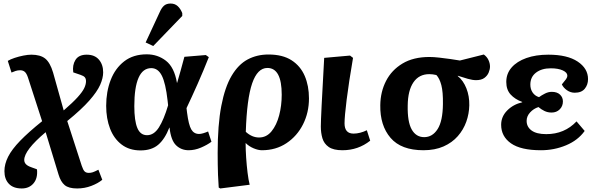

<svg xmlns="http://www.w3.org/2000/svg" viewBox="-20 -835 3381 1085"><path d="M103 230Q55 230 30 203.5Q5 177 5 132Q5 92 26 50.5Q47 9 94 -39.5Q141 -88 218 -150L138 -397Q130 -421 119.5 -429.5Q109 -438 94 -438Q80 -438 68 -434Q56 -430 45 -425L24 -491Q39 -500 63 -508Q87 -516 112.5 -521Q138 -526 157 -526Q208 -526 235.5 -504Q263 -482 280 -425L340 -211Q392 -256 419 -286Q446 -316 456 -337Q466 -358 466 -376Q466 -390 459.5 -398Q453 -406 435 -412L394 -426Q388 -467 406.5 -496.5Q425 -526 470 -526Q515 -526 539 -498Q563 -470 563 -426Q563 -394 546 -355.5Q529 -317 485 -267Q441 -217 360 -151L442 102Q450 126 458.5 134Q467 142 482 142Q493 142 504 138.5Q515 135 536 124L558 181Q534 201 496 215.5Q458 230 416 230Q368 230 345.5 211Q323 192 311 152L238 -88Q117 14 117 69Q117 96 154 109L189 122Q194 172 169.5 201Q145 230 103 230Z M774 15Q711 15 667.5 -18Q624 -51 602 -108Q580 -165 580 -237Q580 -317 605.5 -383Q631 -449 682 -488.5Q733 -528 809 -528Q871 -528 918 -491.5Q965 -455 980 -367H981Q990 -398 1000.5 -435Q1011 -472 1022 -514L1143 -524L1160 -512Q1130 -436 1097 -361.5Q1064 -287 1034 -224L1037 -199Q1046 -129 1061 -103.5Q1076 -78 1105 -78Q1115 -78 1128.5 -82Q1142 -86 1156 -92L1175 -34Q1151 -16 1116 -1Q1081 14 1046 14Q1004 14 975 -14Q946 -42 938 -114H937Q911 -48 873.5 -16.5Q836 15 774 15ZM811 -71Q850 -71 878 -115Q906 -159 930 -240L927 -267Q916 -365 894.5 -407.5Q873 -450 835 -450Q787 -450 763 -395.5Q739 -341 739 -235Q739 -153 756 -112Q773 -71 811 -71ZM846 -575 803 -595 881 -763Q893 -791 907 -803Q921 -815 944 -815Q968 -815 984 -800.5Q1000 -786 1010 -761V-745Z M1225 230 1216 225Q1213 184 1212 153.5Q1211 123 1210.5 93.5Q1210 64 1210 29Q1210 -129 1230.5 -236Q1251 -343 1289 -407Q1327 -471 1379.5 -499Q1432 -527 1497 -527Q1577 -527 1627.5 -494.5Q1678 -462 1702 -406Q1726 -350 1726 -279Q1726 -199 1692.5 -132.5Q1659 -66 1599 -26Q1539 14 1460 14Q1439 14 1413 3Q1387 -8 1369 -26H1368Q1368 11 1371 55.5Q1374 100 1379 141Q1384 182 1391 209ZM1444 -58Q1486 -58 1514.5 -93Q1543 -128 1557.5 -183Q1572 -238 1572 -300Q1572 -451 1491 -451Q1435 -451 1405 -364Q1375 -277 1369 -90Q1404 -58 1444 -58Z M1915 14Q1864 14 1837.5 -4.5Q1811 -23 1802 -53.5Q1793 -84 1793 -120Q1793 -147 1797.5 -238.5Q1802 -330 1812 -508L1958 -521L1975 -508Q1951 -368 1939 -272Q1927 -176 1927 -138Q1927 -80 1978 -80Q1996 -80 2015.5 -85Q2035 -90 2053 -99L2072 -40Q2004 14 1915 14Z M2373 14Q2247 14 2187 -56Q2127 -126 2129 -241Q2130 -316 2161.5 -377.5Q2193 -439 2254.5 -476Q2316 -513 2407 -513Q2430 -513 2461.5 -509.5Q2493 -506 2524.5 -501.5Q2556 -497 2579 -493L2714 -527Q2732 -514 2740.5 -495.5Q2749 -477 2749 -459Q2749 -443 2741.5 -425Q2734 -407 2717 -394.5Q2700 -382 2670 -382Q2651 -382 2624 -389.5Q2597 -397 2567 -407V-405Q2598 -380 2615.5 -336Q2633 -292 2632 -240Q2631 -192 2615 -147Q2599 -102 2567 -65.5Q2535 -29 2486.5 -7.5Q2438 14 2373 14ZM2377 -60Q2424 -60 2453 -105.5Q2482 -151 2483 -247Q2484 -316 2474 -354Q2464 -392 2446 -411Q2425 -416 2406 -416Q2348 -416 2316.5 -370Q2285 -324 2284 -239Q2282 -147 2306.5 -103.5Q2331 -60 2377 -60Z M3037 14Q2923 14 2867.5 -25Q2812 -64 2812 -130Q2812 -176 2846 -210.5Q2880 -245 2931 -257V-259Q2890 -274 2865.5 -301Q2841 -328 2841 -372Q2841 -419 2871 -453.5Q2901 -488 2954.5 -507Q3008 -526 3079 -526Q3186 -526 3244.5 -487Q3303 -448 3303 -388Q3303 -356 3284.5 -333.5Q3266 -311 3228 -311Q3204 -311 3184 -325Q3164 -339 3155 -358Q3172 -378 3179 -388Q3186 -398 3186 -408Q3186 -425 3160.5 -437Q3135 -449 3092 -449Q3041 -449 3009 -424.5Q2977 -400 2977 -357Q2977 -331 2990 -312Q3003 -293 3026 -286Q3041 -297 3060 -306.5Q3079 -316 3098 -316Q3128 -316 3144.5 -300.5Q3161 -285 3161 -262Q3161 -235 3143 -217Q3125 -199 3097 -199Q3075 -199 3056.5 -208Q3038 -217 3023 -230Q2995 -221 2975.5 -199.5Q2956 -178 2956 -152Q2956 -118 2984 -97.5Q3012 -77 3067 -77Q3170 -77 3238 -149L3284 -95Q3246 -42 3179 -14Q3112 14 3037 14Z"/></svg>

Font: Literata 12pt
Style: Bold Italic
Weight: 700
Italic angle: -2°
Designer: Latin by Veronika Burian and Jose Scaglione. Greek by Irene Vlachou. Cyrillic by Vera Evstafieva
Foundry: TypeTogether
Version: Version 3.002